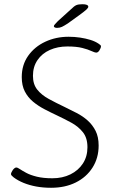

<svg xmlns="http://www.w3.org/2000/svg" viewBox="-20 -884 540 909"><path d="M222 5Q184 5 151.5 -1Q119 -7 92 -18Q65 -29 45 -44Q40 -48 36 -52Q32 -56 32 -60Q32 -63 34.5 -68.5Q37 -74 40.5 -79Q44 -84 48.5 -87.5Q53 -91 57 -91Q63 -91 74 -83.5Q85 -76 104.5 -65.5Q124 -55 154.5 -47.5Q185 -40 228 -40Q276 -40 313.5 -58.5Q351 -77 372.5 -110Q394 -143 394 -187Q394 -231 372.5 -258Q351 -285 318 -303Q285 -321 249 -338Q219 -352 189.5 -367.5Q160 -383 136 -403Q112 -423 97.5 -451Q83 -479 83 -519Q83 -577 113.5 -620Q144 -663 194.5 -686.5Q245 -710 305 -710Q333 -710 359.5 -706Q386 -702 408.5 -695Q431 -688 447 -677Q453 -673 455.5 -670.5Q458 -668 458 -664Q458 -661 456 -656Q454 -651 451 -646Q448 -641 444 -638Q440 -635 437 -635Q428 -635 412.5 -642.5Q397 -650 369.5 -657Q342 -664 299 -664Q253 -664 216 -647.5Q179 -631 157.5 -599.5Q136 -568 136 -525Q136 -485 156.5 -459.5Q177 -434 211 -415.5Q245 -397 285 -378Q314 -364 343 -349Q372 -334 395 -313.5Q418 -293 432.5 -264.5Q447 -236 447 -195Q447 -136 418 -90.5Q389 -45 338.5 -20Q288 5 222 5ZM250 -752Q244 -752 239.5 -754Q235 -756 235 -760Q235 -764 240.5 -769.5Q246 -775 254 -784L317 -841Q331 -855 341 -859.5Q351 -864 370 -864Q384 -864 391 -861Q398 -858 398 -852Q398 -847 389.5 -839Q381 -831 355 -812L301 -773Q284 -762 273.5 -757Q263 -752 250 -752Z"/></svg>

Font: Asap ExtraLight
Style: Italic
Weight: 250
Italic angle: -6°
Version: Version 3.001